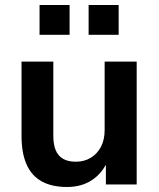

<svg xmlns="http://www.w3.org/2000/svg" viewBox="-20 -737 634 767"><path d="M248 10Q187 10 146.5 -12.5Q106 -35 86 -80.5Q66 -126 66 -194V-491H193V-194Q193 -160 202.5 -137Q212 -114 232 -102.5Q252 -91 283 -91Q317 -91 343 -107Q369 -123 383.5 -151Q398 -179 398 -217V-491H526V0H403V-102H414Q392 -48 349.5 -19Q307 10 248 10ZM334 -598V-717H454V-598ZM138 -598V-717H258V-598Z"/></svg>

Font: Nunito Sans 12pt ExtraLight 11pt
Style: Bold
Weight: 700
Version: Version 3.101;gftools[0.9.27]